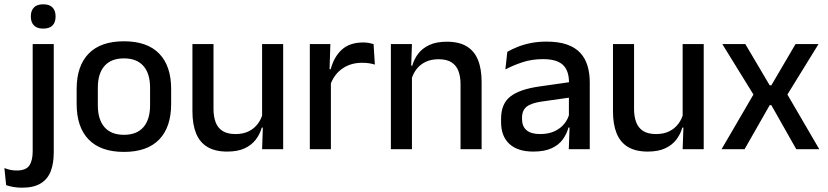

<svg xmlns="http://www.w3.org/2000/svg" viewBox="-76 -694 3851 893"><path d="M76 -85V-489H174V-85ZM125 -561Q96 -561 81.8 -575.8Q67.5 -590.5 67.5 -616.5V-618.5Q67.5 -644.5 81.8 -659.2Q96 -674 125 -674Q154 -674 168.2 -659.2Q182.5 -644.5 182.5 -618.5V-616.5Q182.5 -590 168.2 -575.5Q154 -561 125 -561ZM26 179Q4.5 179 -14.8 175.5Q-34 172 -47.5 167L-55.5 87.5Q-42.5 93 -28.2 96Q-14 99 1.5 99Q44.5 99 60.2 76Q76 53 76 10.5V-130.5H174V15.5Q174 66 159.8 102.8Q145.5 139.5 113 159.2Q80.5 179 26 179Z M500.5 12.5Q392.5 12.5 336.5 -45Q280.5 -102.5 280.5 -210.5V-280Q280.5 -387.5 336.5 -444.8Q392.5 -502 500.5 -502Q608.5 -502 664.2 -444.8Q720 -387.5 720 -280V-210.5Q720 -102.5 664.2 -45Q608.5 12.5 500.5 12.5ZM500.5 -67Q560 -67 591 -102.5Q622 -138 622 -204.5V-286Q622 -352 591 -387.2Q560 -422.5 500.5 -422.5Q441 -422.5 410 -387.2Q379 -352 379 -286V-204.5Q379 -138 410 -102.5Q441 -67 500.5 -67Z M917 -489V-187Q917 -152 926.8 -125.8Q936.5 -99.5 959 -85Q981.5 -70.5 1019.5 -70.5Q1055.5 -70.5 1081.2 -83.5Q1107 -96.5 1123.5 -118.8Q1140 -141 1146.5 -168.5L1162.5 -100.5H1141.5Q1133 -70 1113.5 -44.5Q1094 -19 1061.5 -4Q1029 11 981 11Q924 11 888.2 -10.8Q852.5 -32.5 835.8 -74.2Q819 -116 819 -176V-489ZM1241 -489V0H1143L1147 -114.5L1143 -120.5V-489Z M1459 -295.5 1438 -372H1462Q1477.5 -430 1514 -463.2Q1550.5 -496.5 1613.5 -496.5Q1628.5 -496.5 1640.2 -494.2Q1652 -492 1661.5 -489L1667.5 -393.5Q1655.5 -397.5 1640.5 -399.8Q1625.5 -402 1608 -402Q1554.5 -402 1515.5 -374.5Q1476.5 -347 1459 -295.5ZM1365 0V-489H1460.5L1456 -346.5L1463 -339.5V0Z M2066 0V-302Q2066 -337.5 2056.2 -363.5Q2046.5 -389.5 2024.2 -404Q2002 -418.5 1963.5 -418.5Q1928 -418.5 1902 -405.5Q1876 -392.5 1859.8 -370.5Q1843.5 -348.5 1836.5 -320.5L1820.5 -388.5H1841.5Q1850 -419.5 1869.5 -444.8Q1889 -470 1921.5 -485Q1954 -500 2002 -500Q2059.5 -500 2095 -478.2Q2130.5 -456.5 2147.2 -415Q2164 -373.5 2164 -313V0ZM1742 0V-489H1840L1836 -374.5L1840 -368.5V0Z M2569.5 0 2573.5 -116 2570 -131V-285L2570.5 -309.5Q2570.5 -366 2541.8 -392.5Q2513 -419 2449.5 -419Q2398 -419 2354 -404.5Q2310 -390 2274.5 -371L2283.5 -453Q2303.5 -464.5 2330.5 -475.5Q2357.5 -486.5 2391.5 -493.5Q2425.5 -500.5 2466 -500.5Q2521.5 -500.5 2560 -487.2Q2598.5 -474 2622 -449Q2645.5 -424 2656.2 -389Q2667 -354 2667 -311V0ZM2404 11Q2331.5 11 2293 -24.8Q2254.5 -60.5 2254.5 -126.5V-141.5Q2254.5 -211.5 2297.8 -245.2Q2341 -279 2434 -292L2581 -313L2586.5 -242L2445.5 -222Q2395 -215 2373.5 -197.8Q2352 -180.5 2352 -147V-140Q2352 -106.5 2372.8 -88.5Q2393.5 -70.5 2436 -70.5Q2475 -70.5 2503 -83.5Q2531 -96.5 2548.5 -118.2Q2566 -140 2572.5 -166.5L2586 -101H2568Q2560 -71 2541.5 -45.5Q2523 -20 2489.8 -4.5Q2456.5 11 2404 11Z M2873 -489V-187Q2873 -152 2882.8 -125.8Q2892.5 -99.5 2915 -85Q2937.5 -70.5 2975.5 -70.5Q3011.5 -70.5 3037.2 -83.5Q3063 -96.5 3079.5 -118.8Q3096 -141 3102.5 -168.5L3118.5 -100.5H3097.5Q3089 -70 3069.5 -44.5Q3050 -19 3017.5 -4Q2985 11 2937 11Q2880 11 2844.2 -10.8Q2808.5 -32.5 2791.8 -74.2Q2775 -116 2775 -176V-489ZM3197 -489V0H3099L3103 -114.5L3099 -120.5V-489Z M3280 0 3436.5 -268.5V-241L3283.5 -489H3390.5L3504 -297H3511.5L3624 -489H3731L3578 -241V-268.5L3734.5 0H3627.5L3511.5 -205H3504L3387 0Z"/></svg>

Font: Anek Latin Medium
Style: Regular
Weight: 500
Designer: Yesha Goshar
Foundry: Ek Type
Version: Version 1.003